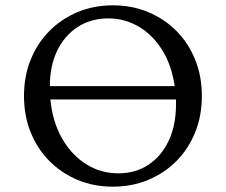

<svg xmlns="http://www.w3.org/2000/svg" viewBox="-20 -690 847 720"><path d="M403 10Q331 10 270.5 -15.5Q210 -41 165 -86.5Q120 -132 95 -194Q70 -256 70 -330Q70 -404 95 -466Q120 -528 165 -573.5Q210 -619 270.5 -644.5Q331 -670 403 -670Q475 -670 536 -644.5Q597 -619 642 -573.5Q687 -528 712 -466Q737 -404 737 -330Q737 -256 712 -194Q687 -132 642 -86.5Q597 -41 536 -15.5Q475 10 403 10ZM386 -621Q322 -621 272.5 -589.5Q223 -558 195 -501Q167 -444 167 -367H635Q624 -445 588.5 -502Q553 -559 500.5 -590Q448 -621 386 -621ZM424 -40Q488 -40 536.5 -72Q585 -104 612.5 -162Q640 -220 640 -299Q640 -308 640 -317H169Q177 -233 213 -170.5Q249 -108 303.5 -74Q358 -40 424 -40Z"/></svg>

Font: Spectral SC
Style: Regular
Weight: 400
Designer: Jean-Baptiste Levee
Foundry: Production Type
Version: Version 2.001